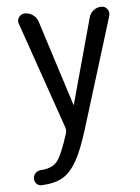

<svg xmlns="http://www.w3.org/2000/svg" viewBox="-53 -562 607 832"><g transform="rotate(-5 250.0 -146.0)"><path d="M218.8 -10.7 56.6 -477.5Q50.8 -492.2 60.5 -505.9Q70.3 -519.5 86.9 -519.5Q105.5 -519.5 121.6 -508.3Q137.7 -497.1 143.6 -477.5L261.7 -107.4Q261.7 -106.4 262.7 -106.4Q263.7 -106.4 263.7 -107.4L365.2 -477.5Q370.1 -496.1 385.3 -507.8Q400.4 -519.5 419.9 -519.5Q435.5 -519.5 444.8 -506.8Q454.1 -494.1 450.2 -477.5L302.7 0Q274.4 91.8 247.6 138.7Q220.7 185.5 187 205.6Q153.3 225.6 95.7 228.5Q82 229.5 72.8 220.2Q63.5 210.9 63.5 197.3Q63.5 183.6 72.8 173.8Q82 164.1 95.7 163.1Q145.5 160.2 167.5 133.3Q189.5 106.4 219.7 10.7Q221.7 2 218.8 -10.7Z"/></g></svg>

Font: Rounded-X Mgen+ 1mn regular
Style: Regular
Weight: 400
Designer: [Source Han Sans]
Ryoko NISHIZUKA  (kana & ideographs); Paul D. Hunt (Latin, Greek & Cyrillic); Wenlong ZHANG  (bopomofo
Version: Version 1.059.20150602